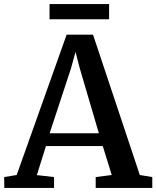

<svg xmlns="http://www.w3.org/2000/svg" viewBox="-30 -918 764 938"><path d="M51.5 -63 295.5 -748.5H424.5L653 -63L714 -53V0H437.5V-53L516 -63L472 -204.5H194.5L150 -62.5L234 -53V0H-9L-9.5 -53ZM453 -267 359.5 -585 339 -664.5 316.5 -583 212.5 -267ZM503 -898V-824H212V-898Z"/></svg>

Font: Merriweather 20pt SemiBold
Style: Regular
Weight: 600
Version: Version 2.100